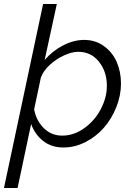

<svg xmlns="http://www.w3.org/2000/svg" viewBox="-56 -730 654 963"><path d="M-36.1 212.9 160.2 -710H229L168 -429.2Q207.5 -475.1 260.7 -502.4Q314 -529.8 366.2 -529.8Q422.4 -529.8 465.1 -499Q507.8 -468.3 529.3 -419.2Q550.8 -370.1 550.8 -311Q550.8 -251 527.3 -192.4Q503.9 -133.8 465.1 -89.4Q426.3 -44.9 372.8 -17.6Q319.3 9.8 262.2 9.8Q202.6 9.8 160.9 -22.7Q119.1 -55.2 100.1 -107.9L32.2 212.9ZM255.9 -49.8Q314.5 -49.8 366.9 -87.4Q419.4 -125 449.7 -182.9Q480 -240.7 480 -299.8Q480 -371.1 440.2 -420.7Q400.4 -470.2 336.9 -470.2Q305.2 -470.2 266.1 -452.6Q227.1 -435.1 194.1 -404.8Q161.1 -374.5 148.9 -340.8L115.2 -181.2Q126 -124 164.1 -86.9Q202.1 -49.8 255.9 -49.8Z"/></svg>

Font: Rawline
Style: Italic
Weight: 400
Italic angle: -12°
Designer: Matt McInerney, Pablo Impallari, Rodrigo Fuenzalida
Foundry: Matt McInerney, Pablo Impallari, Rodrigo Fuenzalida
Version: Version 4.020;PS 004.020;hotconv 1.0.88;makeotf.lib2.5.64775